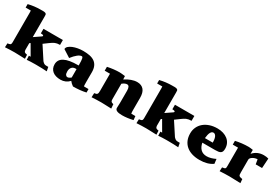

<svg xmlns="http://www.w3.org/2000/svg" viewBox="63 -1663 3844 2647"><g transform="rotate(30 1985.5 -339.5)"><path d="M17.1 -666Q112.8 -689.5 212.4 -689.5H228Q232.9 -689.5 237.8 -689.7Q242.7 -689.9 247.6 -689.9Q269.5 -689.9 285.6 -684.6Q301.8 -679.2 304.2 -663.1Q305.7 -651.9 305.7 -633.8V-307.1L411.6 -379.4Q420.4 -386.7 420.4 -392.6Q420.4 -407.7 376.5 -407.7V-480H685.5V-402.3Q661.1 -402.3 642.3 -398.9Q623.5 -395.5 607.2 -388.7Q590.8 -381.8 575 -371.3Q559.1 -360.8 540 -347.2L468.3 -294.4L600.1 -92.3L612.8 -79.6L624 -70.3Q630.4 -65.9 636 -63.5Q641.6 -61 648.2 -60.1Q654.8 -59.1 662.6 -58.8Q670.4 -58.6 680.7 -58.6H696.3L708.5 5.4Q677.2 2.9 636.7 1.5Q596.2 0 544.9 0H515.6Q480.5 0 449.2 1.5Q418 2.9 390.1 5.4L387.7 -58.6H415.5L321.3 -221.2L305.7 -211.4V-103.5Q307.1 -90.3 309.8 -82.8Q312.5 -75.2 318.1 -70.3Q323.7 -65.4 333.5 -62.7Q343.3 -60.1 358.9 -57.1L361.8 5.4Q291 2.9 250 1.5Q209 0 195.3 0Q156.7 0 119.1 1.5Q81.5 2.9 43.5 5.4L46.4 -58.1Q59.6 -60.5 69.8 -62Q80.1 -63.5 87.2 -67.9Q94.2 -72.3 97.7 -81.8Q101.1 -91.3 101.1 -109.9V-579.6Q101.1 -599.1 99.6 -610.8H17.1Z M1034.7 -226.6Q996.6 -226.6 975.3 -202.1Q954.1 -177.7 954.1 -137.7Q954.1 -99.1 966.1 -83.3Q978 -67.4 995.1 -67.4Q1019 -67.4 1049.3 -93.3V-226.6ZM1329.6 -16.1Q1236.3 4.9 1126 4.9Q1107.4 -7.8 1092.8 -21.7Q1078.1 -35.6 1067.4 -49.8Q1009.8 10.7 928.2 10.7Q889.2 10.7 856.9 1.5Q824.7 -7.8 801.8 -26.1Q778.8 -44.4 766.1 -71.5Q753.4 -98.6 753.4 -133.8Q753.4 -209 824.2 -246.8Q895 -284.7 1039.6 -284.7H1049.3V-301.3Q1049.3 -362.3 1043.7 -389.9Q1038.1 -417.5 1023.9 -417.5Q995.6 -417.5 959.5 -388.4Q923.3 -359.4 883.8 -308.1L766.1 -383.3Q766.1 -407.7 787.8 -427.5Q809.6 -447.3 844 -461.4Q878.4 -475.6 920.9 -483.2Q963.4 -490.7 1004.9 -490.7Q1064.5 -490.7 1110.8 -481Q1157.2 -471.2 1189 -448Q1220.7 -424.8 1237.3 -387Q1253.9 -349.1 1253.9 -293.5Q1253.9 -279.8 1253.7 -261.7Q1253.4 -243.7 1253.4 -220.2V-133.8Q1253.4 -109.9 1254.2 -94.5Q1254.9 -79.1 1255.9 -72.3Q1263.7 -71.8 1271.7 -71.5Q1279.8 -71.3 1288.6 -71.3H1329.6Z M1396 -463.9Q1499 -485.4 1586.4 -485.4Q1599.1 -485.4 1620.8 -483.4Q1642.6 -481.4 1674.8 -477.5L1677.2 -424.8Q1724.6 -456.1 1772.9 -473.6Q1821.3 -491.2 1865.7 -491.2Q1900.9 -491.2 1927.2 -479.7Q1953.6 -468.3 1971.2 -446.8Q1988.8 -425.3 1997.3 -394.3Q2005.9 -363.3 2005.9 -324.2V-121.1Q2005.9 -89.4 2010.3 -71.8H2075.2L2081.5 -11.2Q1988.3 10.7 1908.7 10.7Q1798.3 10.7 1798.3 -41.5Q1798.3 -48.3 1798.8 -60.8Q1799.3 -73.2 1799.8 -86.9Q1800.3 -100.6 1800.8 -113.3Q1801.3 -126 1801.3 -133.8V-316.9Q1801.3 -394.5 1758.8 -394.5Q1725.6 -394.5 1684.6 -360.8V-113.8Q1684.6 -100.1 1686.8 -91.6Q1689 -83 1694.1 -77.4Q1699.2 -71.8 1708 -68.4Q1716.8 -64.9 1730 -62L1735.4 5.4Q1668 2.9 1628.2 1.5Q1588.4 0 1574.2 0Q1535.6 0 1498 1.5Q1460.4 2.9 1422.4 5.4L1425.3 -61.5Q1441.4 -64 1451.9 -66.9Q1462.4 -69.8 1468.8 -76.7Q1475.1 -83.5 1477.5 -95.7Q1480 -107.9 1480 -129.4V-402.3H1396Z M2110.4 -666Q2206.1 -689.5 2305.7 -689.5H2321.3Q2326.2 -689.5 2331.1 -689.7Q2335.9 -689.9 2340.8 -689.9Q2362.8 -689.9 2378.9 -684.6Q2395 -679.2 2397.5 -663.1Q2398.9 -651.9 2398.9 -633.8V-307.1L2504.9 -379.4Q2513.7 -386.7 2513.7 -392.6Q2513.7 -407.7 2469.7 -407.7V-480H2778.8V-402.3Q2754.4 -402.3 2735.6 -398.9Q2716.8 -395.5 2700.4 -388.7Q2684.1 -381.8 2668.2 -371.3Q2652.3 -360.8 2633.3 -347.2L2561.5 -294.4L2693.4 -92.3L2706.1 -79.6L2717.3 -70.3Q2723.6 -65.9 2729.2 -63.5Q2734.9 -61 2741.5 -60.1Q2748 -59.1 2755.9 -58.8Q2763.7 -58.6 2773.9 -58.6H2789.6L2801.8 5.4Q2770.5 2.9 2730 1.5Q2689.5 0 2638.2 0H2608.9Q2573.7 0 2542.5 1.5Q2511.2 2.9 2483.4 5.4L2481 -58.6H2508.8L2414.6 -221.2L2398.9 -211.4V-103.5Q2400.4 -90.3 2403.1 -82.8Q2405.8 -75.2 2411.4 -70.3Q2417 -65.4 2426.8 -62.7Q2436.5 -60.1 2452.1 -57.1L2455.1 5.4Q2384.3 2.9 2343.3 1.5Q2302.2 0 2288.6 0Q2250 0 2212.4 1.5Q2174.8 2.9 2136.7 5.4L2139.6 -58.1Q2152.8 -60.5 2163.1 -62Q2173.3 -63.5 2180.4 -67.9Q2187.5 -72.3 2190.9 -81.8Q2194.3 -91.3 2194.3 -109.9V-579.6Q2194.3 -599.1 2192.9 -610.8H2110.4Z M3181.6 -288.1V-296.9Q3181.6 -321.8 3177.7 -343Q3173.8 -364.3 3166.5 -379.6Q3159.2 -395 3148.2 -403.8Q3137.2 -412.6 3123.5 -412.6Q3069.3 -412.6 3057.6 -288.1ZM3202.6 -82.5Q3263.7 -82.5 3339.4 -119.6L3348.1 -46.4Q3268.1 10.7 3141.1 10.7Q3073.7 10.7 3019.8 -6.1Q2965.8 -22.9 2927.7 -55.4Q2889.6 -87.9 2869.1 -135.3Q2848.6 -182.6 2848.6 -243.7Q2848.6 -297.9 2869.6 -343.3Q2890.6 -388.7 2929.2 -421.4Q2967.8 -454.1 3022 -472.4Q3076.2 -490.7 3143.1 -490.7Q3193.4 -490.7 3235.4 -477.5Q3277.3 -464.4 3307.9 -439.9Q3338.4 -415.5 3355.5 -380.1Q3372.6 -344.7 3372.6 -300.3Q3372.6 -273.9 3366.5 -257.3Q3360.4 -240.7 3346.7 -231.4Q3333 -222.2 3311.8 -219Q3290.5 -215.8 3259.8 -215.8H3058.1Q3069.3 -154.3 3105 -118.4Q3140.6 -82.5 3202.6 -82.5Z M3880.9 -490.7Q3922.4 -490.7 3955.6 -480.5L3945.8 -324.7H3844.7L3832.5 -398.4Q3813.5 -398.4 3794.2 -392.6Q3774.9 -386.7 3759 -377.2Q3743.2 -367.7 3733.2 -355.5Q3723.1 -343.3 3723.1 -330.1V-126Q3723.1 -106.4 3724.6 -94.5Q3726.1 -82.5 3732.4 -75.2Q3738.8 -67.9 3751.5 -64Q3764.2 -60.1 3786.1 -56.6L3791.5 5.4Q3716.3 2.9 3672.1 1.5Q3627.9 0 3612.8 0Q3574.2 0 3536.6 1.5Q3499 2.9 3460.9 5.4L3463.9 -56.6Q3482.9 -59.6 3493.7 -62Q3504.4 -64.5 3510 -69.6Q3515.6 -74.7 3517.1 -83.7Q3518.6 -92.8 3518.6 -109.4V-402.3H3434.6V-462.4Q3484.9 -473.6 3536.1 -479.5Q3587.4 -485.4 3642.1 -485.4Q3652.8 -485.4 3669.9 -483.4Q3687 -481.4 3710.4 -477.5V-415Q3777.8 -490.7 3880.9 -490.7Z"/></g></svg>

Font: Tienne Black
Style: Regular
Weight: 900
Designer: vernon adams
Foundry: vernon adams
Version: Version 001.001